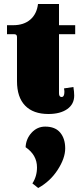

<svg xmlns="http://www.w3.org/2000/svg" viewBox="-20 -558 404 960"><path d="M222 12Q146 12 105.5 -30Q65 -72 65 -152V-373Q65 -387 51 -387H15V-432H46Q99 -432 131.5 -460Q164 -488 170 -538H275V-432H356V-387H275V-92Q275 -73 288 -73Q302 -73 302 -99Q302 -106 300 -116L347 -123Q351 -99 351 -80Q351 -37 316 -12.5Q281 12 222 12ZM171 382 142 359Q165 324 165 279Q165 217 108 178Q110 136 138 105.5Q166 75 206 75Q256 75 281 105Q306 135 306 184Q306 233 268.5 291Q231 349 171 382Z"/></svg>

Font: Arapey Black
Style: Regular
Weight: 900
Designer: Eduardo Rodriguez Tunni
Foundry: Eduardo Rodriguez Tunni
Version: Version 4.000